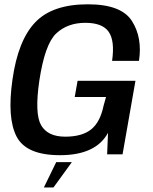

<svg xmlns="http://www.w3.org/2000/svg" viewBox="-20 -700 692 871"><path d="M252 4Q415 4 470 -97.5L466 0H536L594.5 -333.5H332L319 -260H461L450 -221Q434.5 -145.5 393.2 -112.8Q352 -80 276 -80Q196 -80 166.2 -132.5Q136.5 -185 158.5 -334.5Q183.5 -500 235 -548.2Q286.5 -596.5 367 -596.5Q444.5 -596.5 473 -555.8Q501.5 -515 488.5 -424H610.5Q626.5 -530 578.2 -605.2Q530 -680.5 378.5 -680.5Q217.5 -680.5 139.5 -598.5Q61.5 -516.5 36.5 -338.5Q11.5 -164 55.5 -80Q99.5 4 252 4ZM179 150.5H222.5L306 35.5H235Z"/></svg>

Font: Anybody UltraCondensed Thin Medium
Style: Italic
Weight: 500
Italic angle: -10°
Version: Version 1.111